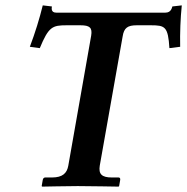

<svg xmlns="http://www.w3.org/2000/svg" viewBox="-20 -693 696 714"><path d="M189 -646C169 -646 172 -663 173 -669L139 -673C127 -624 111 -572 91 -519L128 -514C161 -594 175 -599 228 -599H279C314 -599 324 -590 319 -560L234 -77C229 -49 213 -33 173 -33H148C144 -33 140 -30 139 -24L135 -1L137 1C137 1 235 -1 269 -1C307 -1 421 1 421 1L423 -1L427 -24C428 -30 425 -33 421 -33H396C358 -33 346 -46 351 -77L436 -557C441 -590 455 -599 489 -599H541C594 -599 605 -594 610 -514L650 -519C649 -572 651 -624 656 -673L621 -669C619 -663 616 -646 595 -646Z"/></svg>

Font: Linux Libertine O
Style: Bold Italic
Weight: 700
Italic angle: -11.5°
Designer: Philipp H. Poll
Foundry: Philipp H. Poll
Version: Version 4.1.0